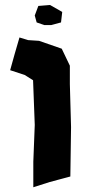

<svg xmlns="http://www.w3.org/2000/svg" viewBox="-20 -747 348 785"><path d="M161.1 -644.5H189.5L229.5 -655.3L234.4 -698.2L184.6 -726.6L136.7 -722.7L122.1 -683.6L129.9 -655.3ZM59.6 -593.8 40 -526.4 21.5 -460 81.1 -440.4 115.2 -418.9 122.1 -236.3 116.2 -85.9V18.6L183.6 -2.9L267.6 -25.4L270.5 -227.5L265.6 -403.3V-478.5L232.4 -547.9L139.6 -580.1L94.7 -583Z"/></svg>

Font: MaokenAssortedSans-TC
Style: Regular
Weight: 500
Version: Version 0.83